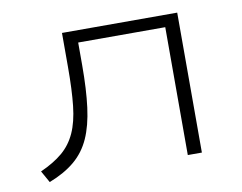

<svg xmlns="http://www.w3.org/2000/svg" viewBox="-61 -568 830 658"><g transform="rotate(-10 354.0 -239.0)"><path d="M62 9 39 -32Q86 -53 116 -78.5Q146 -104 163 -141.5Q180 -179 186 -234Q192 -289 192 -368V-487H593V0H544V-445H241V-366Q241 -282 233 -220Q225 -158 205.5 -114.5Q186 -71 151 -41.5Q116 -12 62 9Z"/></g></svg>

Font: Nunito Sans 10pt Expanded ExtraLight
Style: Regular
Weight: 250
Width: 7
Designer: Vernon Adams
Foundry: Vernon Adams
Version: Version 3.101;gftools[0.9.27]